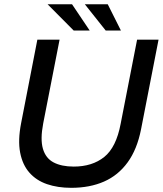

<svg xmlns="http://www.w3.org/2000/svg" viewBox="-20 -890 780 920"><path d="M321.3 10Q256.7 10 205.3 -7.6Q153.9 -25.3 120.9 -62.8Q87.8 -100.3 76.5 -159Q65.3 -217.7 81 -298.9L159 -700H265.5L187 -298.6Q172.4 -222.8 185.7 -177.1Q199.1 -131.4 237.1 -111.6Q275.1 -91.8 333.2 -91.8Q422.1 -91.8 479.5 -137.9Q536.9 -184 558.1 -296.7L636.9 -700H739.7L656 -271.1Q637 -174.3 591.6 -112Q546.3 -49.7 478.3 -19.9Q410.2 10 321.3 10ZM333.1 -743.7 207.9 -869.7H325.1L409.8 -743.7ZM486.5 -743.7 386.4 -869.7H496.2L559.4 -743.7Z"/></svg>

Font: REM Medium
Style: Italic
Weight: 500
Italic angle: -11°
Designer: Octavio Pardo
Foundry: Ashler Design
Version: Version 1.005;gftools[0.9.28]